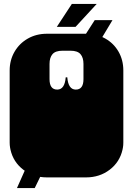

<svg xmlns="http://www.w3.org/2000/svg" viewBox="-20 -893 674 973"><path d="M33 -135Q32 -140 31 -145.5Q30 -151 29.5 -157.5Q29 -164 29 -170V-171Q29 -184 29 -190Q29 -196 29 -209V-260Q29 -269 29 -273.5Q29 -278 29 -282.5Q29 -287 29 -296V-297Q29 -310 29 -316Q29 -322 29 -334V-536Q29 -588 53.5 -630.5Q78 -673 121 -697.5Q164 -722 218 -722H416Q470 -722 513 -698Q556 -674 580.5 -631.5Q605 -589 605 -536V-334Q605 -321 605 -315Q605 -309 605 -297V-296Q605 -287 605 -282.5Q605 -278 605 -273.5Q605 -269 605 -260V-209Q605 -196 605 -190Q605 -184 605 -172V-171Q605 -164 604.5 -157.5Q604 -151 603 -145.5Q602 -140 601 -135Q587 -72 536 -33Q485 6 416 6H218Q149 6 98 -33Q47 -72 33 -135ZM119 -59H214L156 60H66ZM313 -501H321Q326 -439 364 -439Q403 -439 403 -492V-569Q403 -601 388 -618.5Q373 -636 337 -636H297Q261 -636 246 -618.5Q231 -601 231 -569V-492Q231 -439 270 -439Q308 -439 313 -501ZM460 -791H550L478 -671H383ZM344 -873H470L363 -757H268Z"/></svg>

Font: Danfo
Style: Regular
Weight: 400
Version: Version 1.000;Glyphs 3.2 (3236)